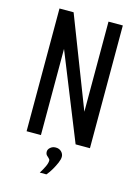

<svg xmlns="http://www.w3.org/2000/svg" viewBox="-116 -657 651 893"><g transform="rotate(15 209.5 -210.5)"><path d="M57 0V-591H125L293 -157V-591H362V0H293L126 -415V0ZM166 170Q178 151 186 134Q194 117 194 105Q194 99 188.5 94.5Q183 90 177.5 84Q172 78 172 67Q172 56 182.5 47Q193 38 208 38Q225 38 235.5 48.5Q246 59 246 73Q246 85 238.5 102.5Q231 120 220.5 138Q210 156 198 170Z"/></g></svg>

Font: Alumni Sans Thin Medium
Style: Regular
Weight: 500
Version: Version 1.018